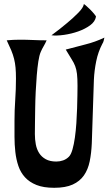

<svg xmlns="http://www.w3.org/2000/svg" viewBox="-20 -893 525 914"><path d="M293 -657Q340 -670 386.5 -681.5Q433 -693 477 -714Q475 -706 473.5 -699Q472 -692 467 -684Q447 -646 438 -601.5Q429 -557 427 -514Q424 -438 422 -362.5Q420 -287 417 -211Q415 -164 407 -125Q399 -86 379.5 -58Q360 -30 326 -14.5Q292 1 238 1Q187 1 153.5 -12.5Q120 -26 99 -49Q78 -72 67.5 -103Q57 -134 53 -169.5Q49 -205 49 -242.5Q49 -280 49 -317Q49 -368 52.5 -418Q56 -468 56 -519Q56 -549 54 -571Q52 -593 47 -613Q42 -633 33.5 -653.5Q25 -674 12 -701Q43 -704 74 -704Q106 -704 138 -702.5Q170 -701 202 -701Q196 -687 188 -673.5Q180 -660 174 -646Q167 -630 162.5 -600.5Q158 -571 155 -534Q152 -497 150 -456.5Q148 -416 147.5 -377.5Q147 -339 146.5 -307Q146 -275 146 -255Q146 -229 150.5 -205.5Q155 -182 166.5 -164Q178 -146 198 -135Q218 -124 248 -124Q265 -124 280.5 -129.5Q296 -135 308 -147Q318 -157 325 -181.5Q332 -206 336.5 -238Q341 -270 343.5 -306.5Q346 -343 347 -377Q348 -411 348.5 -439.5Q349 -468 349 -484Q349 -520 346.5 -541Q344 -562 338 -578Q332 -594 321 -611Q310 -628 293 -657ZM225 -725Q267 -756 300 -784Q329 -808 353 -832.5Q377 -857 379 -873Q379 -875 388.5 -867Q398 -859 409 -848Q420 -837 428.5 -826.5Q437 -816 437 -814Q433 -790 409 -772.5Q385 -755 352.5 -743.5Q320 -732 285 -727Q250 -722 225 -725Z"/></svg>

Font: Fette Mikado
Style: Regular
Weight: 400
Designer: Peter Wiegel
Foundry: Peter Wiegel
Version: Version 1.000